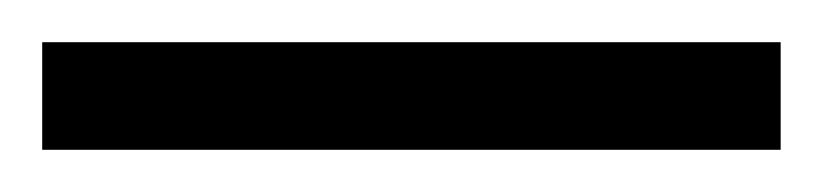

<svg xmlns="http://www.w3.org/2000/svg" viewBox="-20 95 390 91"><path d="M0 166V115H350V166Z"/></svg>

Font: Saira Light
Style: Regular
Weight: 300
Designer: Hector Gatti with collaboration of the Omnibus-Type team
Foundry: Omnibus-Type
Version: Version 1.100; ttfautohint (v1.8.3)